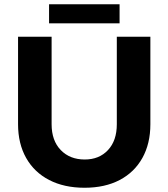

<svg xmlns="http://www.w3.org/2000/svg" viewBox="-20 -873 793 904"><path d="M223 -288Q223 -211 266 -166.5Q309 -122 379 -122Q447 -122 488.5 -166.5Q530 -211 530 -288V-700H688V-288Q688 -197 650.5 -129.5Q613 -62 543.5 -25.5Q474 11 378 11Q282 11 211.5 -25.5Q141 -62 103 -129.5Q65 -197 65 -288V-700H223ZM211 -853H543V-763H211Z"/></svg>

Font: Alexandria SemiBold
Style: Regular
Weight: 600
Designer: Mohamed Gaber
Foundry: Kief Type Foundry
Version: Version 5.100